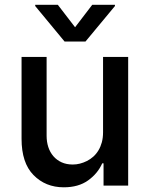

<svg xmlns="http://www.w3.org/2000/svg" viewBox="-20 -787 634 814"><path d="M71.4 -198.5V-545.5H177.6V-211.3Q177.6 -185.7 184.8 -163.5Q192.1 -141.3 206.3 -124.8Q220.5 -108.3 241.1 -98.9Q261.7 -89.5 288.7 -89.5Q318.5 -89.5 348.4 -104.4Q363.3 -111.9 375.9 -123.2Q388.5 -134.6 397.5 -149.7Q406.6 -164.8 411.8 -183.9Q416.9 -203.1 416.9 -226.2V-545.5H523.4V0H419V-94.5H413.4Q394.5 -51.5 353.3 -22Q312.5 7.1 250.4 7.1Q172.9 7.1 121.8 -45.1Q71.4 -96.6 71.4 -198.5ZM129.3 -761.4V-766.7H225.1L298.3 -671.5L371.1 -766.7H467.3V-761.4L342.3 -610.8H253.9Z"/></svg>

Font: Inter P Medium
Style: Regular
Weight: 500
Designer: Rasmus Andersson
Foundry: rsms
Version: Version 3.018;git-588b23468